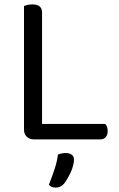

<svg xmlns="http://www.w3.org/2000/svg" viewBox="-20 -633 541 872"><path d="M133 0Q114 0 101.5 -12Q89 -24 89 -44V-606Q94 -608 104.5 -610.5Q115 -613 127 -613Q171 -613 171 -576V-70H458Q469 -59 469 -37Q469 -20 460 -10Q451 0 436 0ZM271 201Q256 219 233 219Q212 219 202 206Q216 171 228 134.5Q240 98 243 69Q260 62 279 62Q295 62 305.5 69.5Q316 77 316 92Q316 104 312 119.5Q308 135 301 150Q294 165 286 178.5Q278 192 271 201Z"/></svg>

Font: Baloo Thambi 2
Style: Regular
Weight: 400
Designer: Aadarsh Rajan and Ek Type
Foundry: Ek Type
Version: Version 1.640;hotconv 1.0.111;makeotfexe 2.5.65597; ttfautoh